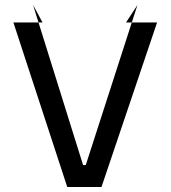

<svg xmlns="http://www.w3.org/2000/svg" viewBox="-20 -750 684 770"><path d="M249.7 0 33.7 -660H150.6L112.6 -729.9L329.2 -36.7L249.7 -88H361.9L307.6 -37.4L531.2 -729.9L485.5 -660H610L387 0Z"/></svg>

Font: TitilliumWeb ExtraLight
Style: Regular
Weight: 400
Designer: Mohamed Gaber, Accademia di Belle Arti di Urbino and others
Foundry: Kief Type Foundry, Accademia di Belle Arti di Urbino and others
Version: Version 3.000; ttfautohint (v1.8.2)